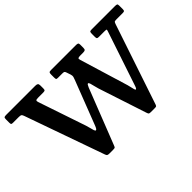

<svg xmlns="http://www.w3.org/2000/svg" viewBox="-121 -1097 1454 1454"><g transform="rotate(-45 606.0 -370.0)"><path d="M441.5 -214 578.5 -568.5Q584.5 -583.5 587.2 -593.8Q590 -604 585 -620.5L573.5 -654.5Q570 -665 565.2 -668Q560.5 -671 547.5 -671H499.5Q486 -671 483.2 -675.5Q480.5 -680 480.5 -693.5V-723.5Q480.5 -741 484.5 -745.5Q488.5 -750 505 -750H772Q784 -750 790.2 -746.8Q796.5 -743.5 796.5 -730.5V-696.5Q796.5 -680 790.2 -675.5Q784 -671 768 -671H740Q720.5 -671 715.2 -666.8Q710 -662.5 715 -647.5L833 -259Q837 -246 840.2 -230Q843.5 -214 846.8 -202.8Q850 -191.5 854 -191.5Q857.5 -191.5 861.2 -196.5Q865 -201.5 870 -217L1015 -650Q1019.5 -663.5 1019 -667.2Q1018.5 -671 999 -671H938Q924 -671 920.2 -675.2Q916.5 -679.5 916.5 -694.5V-724Q916.5 -740.5 920 -745.2Q923.5 -750 940 -750H1188Q1203.5 -750 1209 -747Q1214.5 -744 1214.5 -728.5V-692.5Q1214.5 -678 1210.2 -674.5Q1206 -671 1191.5 -671H1125.5Q1107.5 -671 1103.8 -666.5Q1100 -662 1095.5 -649L879.5 -5.5Q875.5 5.5 871.5 7.8Q867.5 10 853 10H814Q798 10 794.2 5.8Q790.5 1.5 786.5 -10.5L659.5 -397.5Q654.5 -413 650.2 -432.5Q646 -452 641.5 -466.2Q637 -480.5 630.5 -480.5Q623 -480.5 612.5 -455L438.5 -11Q434 1 430.5 5.5Q427 10 408.5 10H371Q354 10 349 5.5Q344 1 340 -11L114.5 -649Q109.5 -663 103.5 -667Q97.5 -671 78.5 -671H20Q6 -671 2.2 -674.2Q-1.5 -677.5 -1.5 -691V-726Q-1.5 -742 3 -746Q7.5 -750 23 -750H335Q350.5 -750 357.5 -745.2Q364.5 -740.5 364.5 -724V-692.5Q364.5 -678 359.5 -674.5Q354.5 -671 341 -671H287.5Q268 -671 263.8 -666.2Q259.5 -661.5 264 -647.5L393.5 -264.5Q399 -249 403 -230.8Q407 -212.5 411.5 -199.5Q416 -186.5 422 -186.5Q430.5 -186.5 441.5 -214Z"/></g></svg>

Font: Besley SemiBold
Style: Regular
Weight: 600
Designer: Owen Earl
Foundry: indestructible type*
Version: Version 2.001; ttfautohint (v1.8.3)